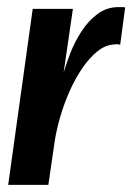

<svg xmlns="http://www.w3.org/2000/svg" viewBox="-20 -520 372 540"><path d="M3 0 72 -495H185L159 -316Q166 -340 178 -371Q190 -402 209 -431.5Q228 -461 254 -480.5Q280 -500 313 -500Q317 -500 323 -500Q329 -500 332 -499L318 -394Q316 -395 311.5 -395.5Q307 -396 302 -395Q277 -394 254.5 -376Q232 -358 212 -329Q192 -300 176 -264Q160 -228 149 -190Q138 -152 133 -117L116 0Z"/></svg>

Font: Alumni Sans
Style: Bold Italic
Weight: 700
Italic angle: -8°
Designer: Robert E. Leuschke
Foundry: Robert E. Leuschke
Version: Version 1.016